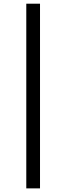

<svg xmlns="http://www.w3.org/2000/svg" viewBox="-20 -789 366 1059"><path d="M125 250V-768.6H200.7V250Z"/></svg>

Font: Kay Pho Du Medium
Style: Regular
Weight: 500
Designer: Victor Gaultney, Khu Oo Reh
Foundry: SIL International
Version: Version 3.000